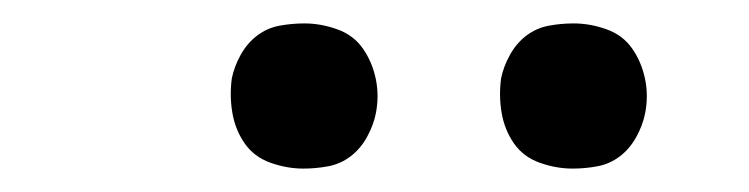

<svg xmlns="http://www.w3.org/2000/svg" viewBox="-20 -752 640 164"><path d="M469 -608Q455 -608 441 -613Q427 -618 419 -629.5Q411 -641 408.5 -655.5Q406 -670 408 -685Q410 -695 415.5 -705Q421 -715 429.5 -721.5Q438 -728 448.5 -730Q459 -732 470 -732Q484 -732 498 -727Q512 -722 520 -710.5Q528 -699 531 -684.5Q534 -670 531 -655Q529 -645 523.5 -635Q518 -625 509.5 -618.5Q501 -612 490.5 -610Q480 -608 469 -608ZM239 -608Q225 -608 211 -613Q197 -618 189 -629.5Q181 -641 178.5 -655.5Q176 -670 178 -685Q180 -695 185.5 -705Q191 -715 199.5 -721.5Q208 -728 218.5 -730Q229 -732 240 -732Q254 -732 268 -727Q282 -722 290 -710.5Q298 -699 301 -684.5Q304 -670 301 -655Q299 -645 293.5 -635Q288 -625 279.5 -618.5Q271 -612 260.5 -610Q250 -608 239 -608Z"/></svg>

Font: Iosevka HT Extended
Style: Italic
Weight: 400
Width: 7
Italic angle: -9°
Monospace: yes
Designer: Belleve Invis
Foundry: Belleve Invis
Version: Version 32.3.0; ttfautohint (v1.8.4)